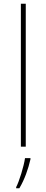

<svg xmlns="http://www.w3.org/2000/svg" viewBox="-20 -780 247 1021"><path d="M117 0V-760H91V0ZM142 67V61H113C107 104 82 185 66 215V221H83C111 174 130 119 142 67Z"/></svg>

Font: Noto Sans Ethiopic Thin
Style: Regular
Weight: 100
Designer: Monotype Design Team
Foundry: Monotype Imaging Inc.
Version: Version 2.102